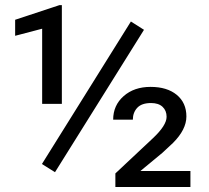

<svg xmlns="http://www.w3.org/2000/svg" viewBox="-20 -747 834 767"><path d="M199.7 -59.1 147.5 -91.8 502.9 -661.1 555.2 -627.9ZM227.1 -332H148.4V-632.3L40.5 -604V-668L217.8 -726.6H227.1ZM740.7 0H440.9V-54.2L590.8 -194.8Q645.5 -246.1 645.5 -280.3Q645.5 -305.2 629.4 -320.3Q613.3 -335.4 583.5 -335.4Q545.9 -335.4 528.3 -316.4Q510.7 -297.4 510.7 -269H432.1Q432.1 -326.2 473.9 -363Q515.6 -399.9 581.5 -399.9Q647.5 -399.9 686 -368.2Q724.6 -336.4 724.6 -281.7Q724.6 -229.5 670.9 -175.8L628.9 -136.7L541 -64H740.7Z"/></svg>

Font: Hopone
Style: Regular
Weight: 400
Foundry: SIL International (SIL)
Version: Version 1.00 September 3, 2015, initial release